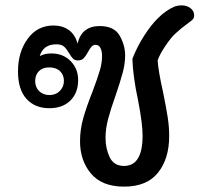

<svg xmlns="http://www.w3.org/2000/svg" viewBox="-20 -694 743 715"><path d="M703 -637Q703 -628 699 -623Q695 -618 682 -609Q652 -587 632 -568Q616 -553 595.5 -522.5Q575 -492 567 -469Q570 -427 587 -352Q599 -293 604.5 -257.5Q610 -222 610 -187Q610 -103 568.5 -51Q527 1 442 1Q360 1 319 -47.5Q278 -96 278 -168Q278 -212 290.5 -255.5Q303 -299 325 -354Q344 -405 352 -432.5Q360 -460 360 -485Q360 -504 354 -515.5Q348 -527 336 -527Q327 -527 321 -520.5Q315 -514 308 -501Q300 -486 292 -477.5Q284 -469 271 -469Q259 -469 252.5 -475Q246 -481 238 -495Q228 -512 218.5 -520.5Q209 -529 190 -529Q141 -529 128 -485Q146 -495 171 -495Q215 -495 243 -466.5Q271 -438 271 -396Q271 -348 242 -319.5Q213 -291 164 -291Q110 -291 78.5 -326Q47 -361 47 -428Q47 -500 83 -549.5Q119 -599 179 -599Q213 -599 236.5 -582Q260 -565 269 -531Q276 -564 297 -580.5Q318 -597 351 -597Q405 -597 425.5 -561.5Q446 -526 446 -487Q446 -457 437 -423.5Q428 -390 411 -340Q392 -287 382.5 -250.5Q373 -214 373 -181Q373 -141 388.5 -108.5Q404 -76 442 -76Q511 -76 511 -189Q511 -234 494 -321Q475 -410 473 -475Q490 -519 516.5 -560.5Q543 -602 569 -627Q598 -656 631 -670Q643 -674 656 -674Q676 -674 689.5 -663.5Q703 -653 703 -637ZM163 -443Q139 -443 125 -429Q111 -415 111 -392Q111 -369 126 -354.5Q141 -340 164 -340Q188 -340 203 -355.5Q218 -371 218 -393Q218 -415 203.5 -429Q189 -443 163 -443Z"/></svg>

Font: Mali Medium
Style: Regular
Weight: 500
Version: Version 1.000; ttfautohint (v1.6)